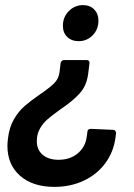

<svg xmlns="http://www.w3.org/2000/svg" viewBox="-20 -521 525 751"><path d="M365 -441Q365 -406 342.5 -383Q320 -360 288 -360Q260 -360 243 -376.5Q226 -393 226 -420Q226 -454 249 -477.5Q272 -501 305 -501Q332 -501 348.5 -484Q365 -467 365 -441ZM330 -274 325 -233Q319 -186 292 -156Q265 -126 216 -93Q184 -70 166.5 -55Q149 -40 136.5 -18.5Q124 3 124 31Q124 65 147 84.5Q170 104 209 104Q254 104 284 79Q314 54 319 15L322 -6Q323 -17 335 -17L424 -13Q428 -13 431 -9Q434 -5 434 0L432 15Q425 72 392.5 116.5Q360 161 308 185.5Q256 210 193 210Q108 210 58.5 166.5Q9 123 9 49Q9 40 11 22Q16 -23 34.5 -54.5Q53 -86 76 -106Q99 -126 135 -151Q172 -176 191 -194.5Q210 -213 213 -240L217 -274Q218 -279 221.5 -282.5Q225 -286 230 -286H320Q325 -286 328 -282.5Q331 -279 330 -274Z"/></svg>

Font: Barlow SemiBold
Style: Italic
Weight: 600
Italic angle: -7°
Designer: Jeremy Tribby
Foundry: Tribby Type
Version: Version 1.408